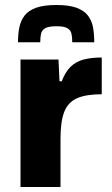

<svg xmlns="http://www.w3.org/2000/svg" viewBox="-20 -748 450 768"><path d="M62 0V-510H214L218 -423H227Q241 -460 262.5 -481Q284 -502 315 -510Q346 -518 387 -518V-371Q324 -371 288 -355Q252 -339 237 -300.5Q222 -262 222 -193V0ZM206 -728Q256 -728 286 -717Q316 -706 331.5 -686Q347 -666 352 -639Q357 -612 357 -579H269Q269 -598 266 -612.5Q263 -627 250 -635Q237 -643 206 -643Q174 -643 160.5 -635Q147 -627 144 -612.5Q141 -598 141 -579H52Q52 -612 57.5 -639Q63 -666 78.5 -686Q94 -706 124.5 -717Q155 -728 206 -728Z"/></svg>

Font: Saira Thin
Style: Bold
Weight: 700
Version: Version 1.101